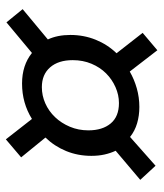

<svg xmlns="http://www.w3.org/2000/svg" viewBox="28 -646 545 640"><g transform="rotate(-90 300.0 -326.5)"><path d="M67 -80 20 -131 117 -213Q109 -230 104.5 -250Q100 -270 100 -294Q100 -339 116 -378Q132 -417 161 -447L95 -528L155 -579L223 -492Q276 -525 341 -525Q402 -525 443 -492L545 -577L589 -523L488 -439Q503 -407 503 -364Q503 -319 487 -279.5Q471 -240 442 -210L510 -123L452 -74L381 -166Q355 -151 325 -142.5Q295 -134 263 -134Q234 -134 208.5 -141.5Q183 -149 163 -165ZM276 -202Q303 -202 329 -213.5Q355 -225 375 -245Q395 -265 407 -293.5Q419 -322 419 -356Q419 -404 395 -431.5Q371 -459 329 -459Q301 -459 275 -447.5Q249 -436 229 -415Q209 -394 197 -365.5Q185 -337 185 -304Q185 -257 208 -229.5Q231 -202 276 -202Z"/></g></svg>

Font: Source Code Pro Medium
Style: Italic
Weight: 500
Italic angle: -11°
Monospace: yes
Designer: Paul D. Hunt, Teo Tuominen
Foundry: Adobe Systems Incorporated
Version: Version 1.050;PS 1.000;hotconv 16.6.51;makeotf.lib2.5.65220